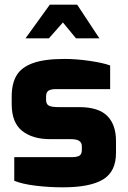

<svg xmlns="http://www.w3.org/2000/svg" viewBox="-20 -795 547 821"><path d="M41 -22V-123H285Q310 -123 320 -129.5Q330 -136 330 -154V-169Q330 -184 319.5 -192Q309 -200 282 -200H194Q119 -200 74.5 -235.5Q30 -271 30 -350V-382Q30 -437 50.5 -472Q71 -507 120.5 -525Q170 -543 256 -543Q307 -543 364.5 -534.5Q422 -526 451 -515V-414H220Q197 -414 187 -407Q177 -400 177 -382V-368Q177 -350 188.5 -343.5Q200 -337 229 -337H318Q401 -337 438.5 -299.5Q476 -262 476 -192V-141Q476 -61 420.5 -27.5Q365 6 249 6Q189 6 132 -1Q75 -8 41 -22ZM193 -775H310L405 -631H305L249 -699L189 -631H89Z"/></svg>

Font: Exo ExtraBold
Style: Regular
Weight: 800
Designer: Natanael Gama
Foundry: Natanael Gama
Version: Version 1.500